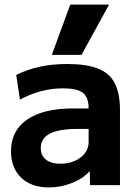

<svg xmlns="http://www.w3.org/2000/svg" viewBox="-20 -810 600 840"><path d="M193.6 10Q116.7 10 72.4 -32.8Q28.1 -75.7 28.1 -148.4Q28.1 -238.1 98.7 -286.9Q169.4 -335.6 299.1 -335.6H367.7Q367.7 -384.3 342.6 -403.9Q317.5 -423.5 256.7 -423.5Q207.6 -423.5 161.3 -411.6Q114.9 -399.6 67.1 -374.3L51 -482.3Q101.5 -506.8 155.6 -518.4Q209.6 -530 274.6 -530Q358 -530 408.7 -510Q459.4 -490.1 482.2 -445.7Q504.9 -401.3 504.9 -328.3V0H373.9L372.6 -59.9H370.7Q343.2 -28.3 294.2 -9.2Q245.3 10 193.6 10ZM244.2 -93.7Q278.9 -93.7 307 -106.1Q335.1 -118.4 351.4 -139.6Q367.7 -160.7 367.7 -187.4V-246H319.1Q238.3 -246 198.3 -225.4Q158.3 -204.7 158.3 -162.3Q158.3 -130.1 180.6 -111.9Q203 -93.7 244.2 -93.7ZM336.6 -570H206.7L287.4 -790H457.3Z"/></svg>

Font: M PLUS 2 Thin
Style: Regular
Weight: 100
Designer: Coji Morishita
Foundry: UNDERFOREST DESIGN
Version: Version 1.001